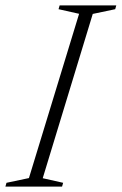

<svg xmlns="http://www.w3.org/2000/svg" viewBox="-43 -690 450 710"><path d="M249.5 -639 173.5 -656 177.5 -670H387L383 -656L300 -638.5L115 -31L190.5 -14L186.5 0H-23L-19 -14L64 -31.5Z"/></svg>

Font: Newsreader 16pt Light
Style: Italic
Weight: 300
Italic angle: -17°
Designer: Hugues Gentile
Foundry: Production Type
Version: Version 1.003; ttfautohint (v1.8.3)